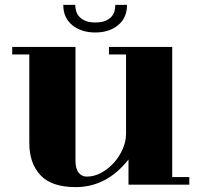

<svg xmlns="http://www.w3.org/2000/svg" viewBox="-20 -695 825 786"><path d="M370 -562Q313 -562 276 -592Q239 -622 239 -675H288Q288 -663 291.5 -650.5Q295 -638 304 -627.5Q313 -617 329 -610Q345 -603 370 -603Q396 -603 412 -610Q428 -617 437 -627.5Q446 -638 449 -650.5Q452 -663 452 -675H500Q500 -622 463.5 -592Q427 -562 370 -562ZM496 -472H426V-503H685V30H755V61H506V-42Q417 71 290 71Q191 71 145.5 22Q100 -27 100 -109V-472H30V-503H289V-38Q289 -4 302 12Q315 28 335 28Q366 28 395 12Q424 -4 446.5 -29Q469 -54 482.5 -85.5Q496 -117 496 -147Z"/></svg>

Font: Cafe24 ClassicType
Style: Regular
Weight: 400
Designer: Cafe24 thkim, hmlim, mnelim & 4IR
Foundry: Cafe24
Version: Version 1.000